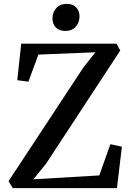

<svg xmlns="http://www.w3.org/2000/svg" viewBox="-20 -970 681 990"><path d="M46 0 24 -36 411 -623.5 472 -700.5 178 -688.5 126.5 -549 69 -556.5 89.5 -745H581L600 -709.5L217.5 -126L152 -45.5L492 -65.5L549 -226.5L608.5 -213.5L583 0ZM316 -810.5Q284.5 -810.5 267.5 -828.8Q250.5 -847 250.5 -875Q250.5 -905.5 269.8 -927.8Q289 -950 324 -950H325Q356 -950 373 -931.8Q390 -913.5 390 -885.5Q390 -855 371 -832.8Q352 -810.5 317 -810.5Z"/></svg>

Font: Merriweather 60pt Medium
Style: Regular
Weight: 500
Version: Version 2.100